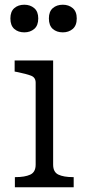

<svg xmlns="http://www.w3.org/2000/svg" viewBox="-20 -793 366 813"><path d="M83 -656Q57 -656 40.5 -670.5Q24 -685 24 -715Q24 -744 40.5 -758.5Q57 -773 83 -773Q108 -773 125 -758.5Q142 -744 142 -715Q142 -685 125 -670.5Q108 -656 83 -656ZM246 -656Q220 -656 203.5 -670.5Q187 -685 187 -715Q187 -744 203.5 -758.5Q220 -773 246 -773Q271 -773 288 -758.5Q305 -744 305 -715Q305 -685 288 -670.5Q271 -656 246 -656ZM205 -537V-96Q205 -64 227.5 -53.5Q250 -43 289 -43H292V0H43V-43H46Q85 -43 108 -53.5Q131 -64 131 -96V-443Q131 -465 111.5 -472.5Q92 -480 53 -488L42 -490V-537Z"/></svg>

Font: Roboto Serif Light
Style: Regular
Weight: 300
Designer: Greg Gazdowicz
Foundry: Commercial Type
Version: Version 1.008